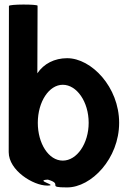

<svg xmlns="http://www.w3.org/2000/svg" viewBox="-20 -810 567 838"><path d="M18 -146C18 -66 125 0 186 0C240 0 126 -23 189 -26C259 -6 178 8 273 8C379 8 500 -118 500 -274C500 -430 379 -556 273 -556C218 -556 171 -532 143 -490L144 -785C144 -792 19 -792 19 -784ZM145 -274C145 -366 194 -440 254 -440C315 -440 367 -366 367 -274C367 -184 316 -109 254 -109C192 -109 145 -184 145 -274Z"/></svg>

Font: Ampere
Style: SuCnd
Weight: 400
Version: Version 1